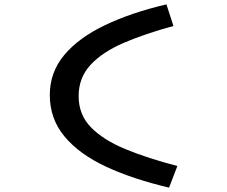

<svg xmlns="http://www.w3.org/2000/svg" viewBox="-20 -755 1040 879"><path d="M754 104Q588 65 465.5 8Q343 -49 275.5 -130Q208 -211 208 -320Q208 -424 274 -503Q340 -582 460 -639.5Q580 -697 742 -735L774 -636Q645 -601 547 -559Q449 -517 394.5 -458Q340 -399 340 -315Q340 -230 396.5 -172Q453 -114 555 -72Q657 -30 792 5Z"/></svg>

Font: Inconsolata UltraExpanded SemiBold
Style: Regular
Weight: 600
Width: 9
Monospace: yes
Designer: Raph Levien, Cyreal, Brenton Simpson
Foundry: Raph Levien, Cyreal, Google
Version: Version 3.001; ttfautohint (v1.8.2.53-6de2)